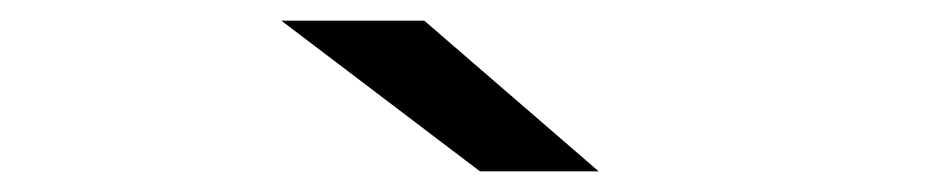

<svg xmlns="http://www.w3.org/2000/svg" viewBox="-20 -728 900 186"><path d="M445 -562 252.5 -708H391L560 -562Z"/></svg>

Font: Trispace SemiExpanded Medium
Style: Regular
Weight: 500
Width: 6
Designer: Tyler Finck
Foundry: Etcetera Type Company
Version: Version 1.210; ttfautohint (v1.8.3)